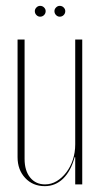

<svg xmlns="http://www.w3.org/2000/svg" viewBox="-20 -630 346 656"><path d="M235 -93Q222 -45 195.5 -19.5Q169 6 133 6Q92 6 66 -22Q40 -50 40 -93V-495H64V-87Q64 -47 83 -23.5Q102 0 134 0Q155 0 173.5 -11Q192 -22 206.5 -41Q221 -60 229 -84.5Q237 -109 237 -137V-495H261V0H237V-93ZM99 -592Q99 -599 104.5 -604.5Q110 -610 117 -610Q125 -610 130.5 -604.5Q136 -599 136 -592Q136 -584 130.5 -578.5Q125 -573 117 -573Q110 -573 104.5 -578.5Q99 -584 99 -592ZM166 -592Q166 -599 171.5 -604.5Q177 -610 184 -610Q192 -610 197.5 -604.5Q203 -599 203 -592Q203 -584 197.5 -578.5Q192 -573 184 -573Q177 -573 171.5 -578.5Q166 -584 166 -592Z"/></svg>

Font: Moniqa Thin Display
Style: Regular
Weight: 100
Designer: Rajesh Rajput
Foundry: Rajesh Rajput
Version: Version 1.000